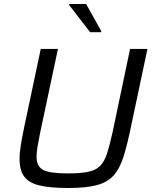

<svg xmlns="http://www.w3.org/2000/svg" viewBox="-20 -933 761 961"><path d="M321 8Q230 8 177 -5Q124 -18 101 -49.5Q78 -81 78 -137Q78 -168 84.5 -208.5Q91 -249 102 -301L184 -688H270L181 -269Q173 -230 168 -200.5Q163 -171 163 -149Q163 -99 197 -82Q231 -65 320 -65Q383 -65 421.5 -73Q460 -81 481.5 -103Q503 -125 516 -165.5Q529 -206 543 -269L631 -688H718L636 -301Q617 -208 598 -148Q579 -88 548 -54Q517 -20 463 -6Q409 8 321 8ZM431 -772 326 -908 327 -913H411L487 -777L486 -772Z"/></svg>

Font: Saira
Style: Italic
Weight: 400
Italic angle: -12°
Designer: Hector Gatti with collaboration of the Omnibus-Type team
Foundry: Omnibus-Type
Version: Version 1.100; ttfautohint (v1.8.3)